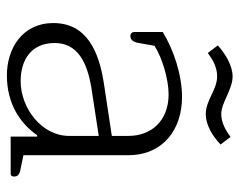

<svg xmlns="http://www.w3.org/2000/svg" viewBox="-89 -596 696 558"><g transform="rotate(90 259.0 -317.0)"><path d="M312 -567C342 -567 375 -586 400 -610L378 -639C356 -623 335 -612 311 -612C279 -612 240 -645 202 -645C172 -645 137 -625 112 -602L134 -573C156 -589 176 -600 202 -600C241 -600 271 -567 312 -567ZM199 11C282 11 339 -28 373 -77H377V0H484C492 0 493 -5 493 -10C493 -21 487 -26 470 -29L431 -37V-342C431 -443 356 -498 262 -498C197 -498 123 -473 73 -442V-359C73 -353 77 -348 85 -348C96 -348 102 -356 105 -372L113 -418C149 -441 211 -459 254 -459C332 -459 375 -408 375 -342V-294L223 -271C131 -257 47 -222 47 -124C47 -34 121 11 199 11ZM216 -29C155 -29 105 -59 105 -128C105 -195 162 -223 238 -235L375 -256V-170C375 -90 294 -29 216 -29Z"/></g></svg>

Font: Maitree Light
Style: Regular
Weight: 300
Designer: CadsonDemak Team
Foundry: CadsonDemak
Version: Version 1.000;PS 001.000;hotconv 1.0.88;makeotf.lib2.5.64775